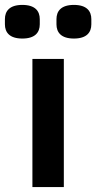

<svg xmlns="http://www.w3.org/2000/svg" viewBox="-58 -762 392 782"><path d="M33 -605C85 -605 104 -630 104 -663V-684C104 -717 85 -742 33 -742C-19 -742 -38 -717 -38 -684V-663C-38 -630 -19 -605 33 -605ZM243 -605C295 -605 314 -630 314 -663V-684C314 -717 295 -742 243 -742C191 -742 172 -717 172 -684V-663C172 -630 191 -605 243 -605ZM202 0V-522H74V0Z"/></svg>

Font: Braiins Sans SemiBold
Style: Regular
Weight: 600
Designer: Mike Abbink, Paul van der Laan, Pieter van Rosmalen, Jiri Chlebus, Lubos Buracinsky
Foundry: Bold Monday, Sudetype
Version: Version 1.000;hotconv 1.0.109;makeotfexe 2.5.65596